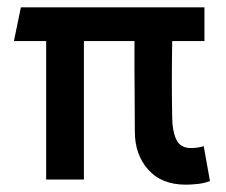

<svg xmlns="http://www.w3.org/2000/svg" viewBox="-20 -490 617 524"><path d="M487 14Q421 14 384.5 -27Q348 -68 348 -131Q348 -186 347.5 -224.5Q347 -263 347 -298Q347 -333 347 -378H209V0H106V-378H18L37 -470H538V-378H450Q449 -318 449 -268.5Q449 -219 450 -169Q450 -135 460.5 -110.5Q471 -86 501 -86Q508 -86 517 -87Q526 -88 536 -91L553 4Q538 10 520 12Q502 14 487 14Z"/></svg>

Font: Kreadon Light
Style: Bold
Weight: 600
Designer: Reiya WATANABE
Foundry: StudioGnu
Version: Version 1.003; ttfautohint (v1.8.4.7-5d5b);gftools[0.9.32]